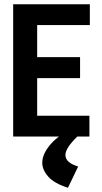

<svg xmlns="http://www.w3.org/2000/svg" viewBox="-20 -643 478 904"><path d="M42 0V-623H403V-525H155V-374H357V-275H155V-98H401V0ZM348 141 300 241Q236 221 207.5 189Q179 157 179 123Q179 86 211 45Q243 4 304 -31L344 0Q288 54 288 87Q288 123 348 141Z"/></svg>

Font: Inconsolata SemiCondensed ExtraBold
Style: Regular
Weight: 800
Width: 4
Monospace: yes
Designer: Raph Levien, Cyreal, Brenton Simpson
Foundry: Raph Levien, Cyreal, Google
Version: Version 3.100; ttfautohint (v1.8.4.7-5d5b)